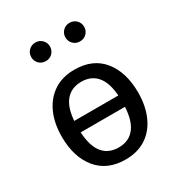

<svg xmlns="http://www.w3.org/2000/svg" viewBox="-183 -889 950 1022"><g transform="rotate(-30 292.0 -378.0)"><path d="M293 -539Q406 -539 466.5 -464Q527 -389 527 -264Q527 -183 499.5 -120.5Q472 -58 419.5 -23Q367 12 292 12Q180 12 118.5 -63Q57 -138 57 -263Q57 -345 85 -407Q113 -469 165.5 -504Q218 -539 293 -539ZM293 -465Q226 -465 190.5 -416Q155 -367 155 -263Q155 -160 190 -111Q225 -62 292 -62Q359 -62 394 -111.5Q429 -161 429 -264Q429 -367 394 -416Q359 -465 293 -465ZM141 -303H443L442 -233H141ZM395 -768Q420 -768 436.5 -751.5Q453 -735 453 -711Q453 -687 436.5 -670.5Q420 -654 395 -654Q371 -654 354.5 -670.5Q338 -687 338 -711Q338 -735 354.5 -751.5Q371 -768 395 -768ZM186 -768Q210 -768 226.5 -751.5Q243 -735 243 -711Q243 -687 226.5 -670.5Q210 -654 186 -654Q161 -654 144.5 -670.5Q128 -687 128 -711Q128 -735 144.5 -751.5Q161 -768 186 -768Z"/></g></svg>

Font: Fira Sans Variable
Style: Regular
Weight: 400
Designer: Carrois Corporate & Edenspiekermann AG
Foundry: Carrois Corporate GbR & Edenspiekermann AG
Version: Version 4.202